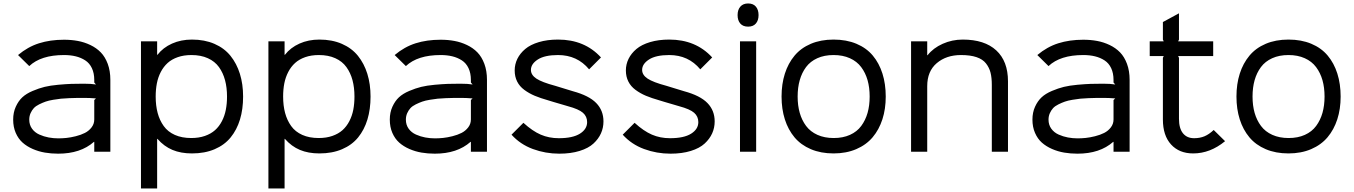

<svg xmlns="http://www.w3.org/2000/svg" viewBox="-20 -866 7728 1096"><path d="M518.1 -294.9 527.8 -304.2Q491.2 -307.1 463.9 -307.1Q462.4 -307.1 459 -307.1Q433.1 -307.1 418.5 -306.9Q403.8 -306.6 375.2 -305.7Q346.7 -304.7 328.4 -302.7Q310.1 -300.8 283.7 -296.4Q257.3 -292 240.2 -285.9Q223.1 -279.8 203.6 -270.3Q184.1 -260.7 173.1 -248.8Q162.1 -236.8 154.5 -220Q147 -203.1 147 -183.1Q147 -153.3 162.8 -131.3Q178.7 -109.4 204.6 -97.9Q230.5 -86.4 257.6 -81.3Q284.7 -76.2 313 -76.2Q335 -76.2 359.1 -78.6Q383.3 -81.1 412.6 -88.4Q441.9 -95.7 464.6 -107.2Q487.3 -118.7 502.7 -138.7Q518.1 -158.7 518.1 -184.1ZM609.9 -410.2V0H518.1V-56.2H516.1Q439.9 11.2 312 11.2Q272.5 11.2 236.6 5.1Q200.7 -1 167 -15.6Q133.3 -30.3 108.9 -52Q84.5 -73.7 69.8 -107.4Q55.2 -141.1 55.2 -183.1Q55.2 -224.1 70.1 -256.8Q85 -289.6 107.4 -310.5Q129.9 -331.5 166.3 -346.9Q202.6 -362.3 234.6 -370.1Q266.6 -377.9 312 -382.1Q357.4 -386.2 387 -387.2Q416.5 -388.2 458 -388.2Q500.5 -388.2 527.8 -383.8L518.1 -395V-409.2Q518.1 -448.2 504.6 -476.8Q491.2 -505.4 466.8 -521.2Q442.4 -537.1 412.4 -544.4Q382.3 -551.8 345.2 -551.8Q213.9 -551.8 147 -488.8L83 -551.8Q138.7 -598.6 202.6 -618.9Q266.6 -639.2 345.2 -639.2Q387.2 -639.2 424.3 -632.3Q461.4 -625.5 496.1 -608.9Q530.8 -592.3 555.4 -566.9Q580.1 -541.5 595 -501.5Q609.9 -461.4 609.9 -410.2Z M1275.9 -314.9Q1275.9 -366.2 1264.6 -408.2Q1253.4 -450.2 1230 -482.9Q1206.5 -515.6 1166.5 -533.7Q1126.5 -551.8 1072.8 -551.8Q1029.3 -551.8 994.9 -539.8Q960.4 -527.8 937 -506.6Q913.6 -485.4 897.9 -455.3Q882.3 -425.3 875.5 -390.4Q868.7 -355.5 868.7 -314.9Q868.7 -263.2 879.9 -221.2Q891.1 -179.2 914.6 -146.5Q938 -113.8 978 -95.9Q1018.1 -78.1 1071.8 -78.1Q1115.2 -78.1 1149.7 -90.1Q1184.1 -102.1 1207.5 -123Q1231 -144 1246.6 -174.1Q1262.2 -204.1 1269 -239Q1275.9 -273.9 1275.9 -314.9ZM1367.7 -314.9Q1367.7 -242.7 1349.9 -183.8Q1332 -125 1296.6 -81.5Q1261.2 -38.1 1205.1 -14.2Q1148.9 9.8 1075.7 9.8Q1012.2 9.8 964.4 -10.3Q916.5 -30.3 878.9 -73.2H877V210H784.7V-629.9H877V-553.2H878.9Q910.6 -594.2 961.9 -617.2Q1013.2 -640.1 1075.7 -640.1Q1147.9 -640.1 1204.1 -615.7Q1260.3 -591.3 1295.7 -547.4Q1331.1 -503.4 1349.4 -444.6Q1367.7 -385.7 1367.7 -314.9Z M2003.4 -314.9Q2003.4 -366.2 1992.2 -408.2Q1981 -450.2 1957.5 -482.9Q1934.1 -515.6 1894 -533.7Q1854 -551.8 1800.3 -551.8Q1756.8 -551.8 1722.4 -539.8Q1688 -527.8 1664.6 -506.6Q1641.1 -485.4 1625.5 -455.3Q1609.9 -425.3 1603 -390.4Q1596.2 -355.5 1596.2 -314.9Q1596.2 -263.2 1607.4 -221.2Q1618.7 -179.2 1642.1 -146.5Q1665.5 -113.8 1705.6 -95.9Q1745.6 -78.1 1799.3 -78.1Q1842.8 -78.1 1877.2 -90.1Q1911.6 -102.1 1935.1 -123Q1958.5 -144 1974.1 -174.1Q1989.7 -204.1 1996.6 -239Q2003.4 -273.9 2003.4 -314.9ZM2095.2 -314.9Q2095.2 -242.7 2077.4 -183.8Q2059.6 -125 2024.2 -81.5Q1988.8 -38.1 1932.6 -14.2Q1876.5 9.8 1803.2 9.8Q1739.7 9.8 1691.9 -10.3Q1644 -30.3 1606.4 -73.2H1604.5V210H1512.2V-629.9H1604.5V-553.2H1606.4Q1638.2 -594.2 1689.5 -617.2Q1740.7 -640.1 1803.2 -640.1Q1875.5 -640.1 1931.6 -615.7Q1987.8 -591.3 2023.2 -547.4Q2058.6 -503.4 2076.9 -444.6Q2095.2 -385.7 2095.2 -314.9Z M2668 -294.9 2677.7 -304.2Q2641.1 -307.1 2613.8 -307.1Q2612.3 -307.1 2608.9 -307.1Q2583 -307.1 2568.4 -306.9Q2553.7 -306.6 2525.1 -305.7Q2496.6 -304.7 2478.3 -302.7Q2460 -300.8 2433.6 -296.4Q2407.2 -292 2390.1 -285.9Q2373 -279.8 2353.5 -270.3Q2334 -260.7 2323 -248.8Q2312 -236.8 2304.4 -220Q2296.9 -203.1 2296.9 -183.1Q2296.9 -153.3 2312.7 -131.3Q2328.6 -109.4 2354.5 -97.9Q2380.4 -86.4 2407.5 -81.3Q2434.6 -76.2 2462.9 -76.2Q2484.9 -76.2 2509 -78.6Q2533.2 -81.1 2562.5 -88.4Q2591.8 -95.7 2614.5 -107.2Q2637.2 -118.7 2652.6 -138.7Q2668 -158.7 2668 -184.1ZM2759.8 -410.2V0H2668V-56.2H2666Q2589.8 11.2 2461.9 11.2Q2422.4 11.2 2386.5 5.1Q2350.6 -1 2316.9 -15.6Q2283.2 -30.3 2258.8 -52Q2234.4 -73.7 2219.7 -107.4Q2205.1 -141.1 2205.1 -183.1Q2205.1 -224.1 2220 -256.8Q2234.9 -289.6 2257.3 -310.5Q2279.8 -331.5 2316.2 -346.9Q2352.5 -362.3 2384.5 -370.1Q2416.5 -377.9 2461.9 -382.1Q2507.3 -386.2 2536.9 -387.2Q2566.4 -388.2 2607.9 -388.2Q2650.4 -388.2 2677.7 -383.8L2668 -395V-409.2Q2668 -448.2 2654.5 -476.8Q2641.1 -505.4 2616.7 -521.2Q2592.3 -537.1 2562.3 -544.4Q2532.2 -551.8 2495.1 -551.8Q2363.8 -551.8 2296.9 -488.8L2232.9 -551.8Q2288.6 -598.6 2352.5 -618.9Q2416.5 -639.2 2495.1 -639.2Q2537.1 -639.2 2574.2 -632.3Q2611.3 -625.5 2646 -608.9Q2680.7 -592.3 2705.3 -566.9Q2730 -541.5 2744.9 -501.5Q2759.8 -461.4 2759.8 -410.2Z M3424.8 -172.9Q3424.8 -136.7 3410.6 -105Q3396.5 -73.2 3367.7 -46.6Q3338.9 -20 3288.6 -4.4Q3238.3 11.2 3172.9 11.2Q3093.8 11.2 3021.7 -15.4Q2949.7 -42 2899.9 -97.2L2967.8 -165Q3019.5 -117.7 3066.7 -97.4Q3113.8 -77.1 3169.9 -77.1Q3249.5 -77.1 3290.5 -103Q3331.5 -128.9 3331.5 -168.9Q3331.5 -201.2 3307.6 -222.2Q3283.7 -243.2 3221.7 -259.8Q3215.3 -261.7 3191.2 -268.8Q3167 -275.9 3139.6 -283.9Q3112.3 -292 3109.9 -293Q3064.9 -305.7 3032.5 -319.3Q3000 -333 2972.9 -353Q2945.8 -373 2931.9 -400.9Q2918 -428.7 2918 -463.9Q2918 -499 2933.3 -530.3Q2948.7 -561.5 2978.3 -586.4Q3007.8 -611.3 3056.2 -625.7Q3104.5 -640.1 3165.5 -640.1Q3317.4 -640.1 3410.6 -538.1L3342.8 -470.2Q3274.9 -551.8 3165.5 -551.8Q3089.4 -551.8 3050 -526.4Q3010.7 -501 3010.7 -466.8Q3010.7 -438 3042 -417.2Q3073.2 -396.5 3149.9 -376Q3153.3 -375 3197.8 -361.3Q3242.2 -347.7 3250.5 -345.2Q3342.3 -320.3 3383.5 -277.8Q3424.8 -235.4 3424.8 -172.9Z M4059.6 -172.9Q4059.6 -136.7 4045.4 -105Q4031.2 -73.2 4002.4 -46.6Q3973.6 -20 3923.3 -4.4Q3873 11.2 3807.6 11.2Q3728.5 11.2 3656.5 -15.4Q3584.5 -42 3534.7 -97.2L3602.5 -165Q3654.3 -117.7 3701.4 -97.4Q3748.5 -77.1 3804.7 -77.1Q3884.3 -77.1 3925.3 -103Q3966.3 -128.9 3966.3 -168.9Q3966.3 -201.2 3942.4 -222.2Q3918.5 -243.2 3856.4 -259.8Q3850.1 -261.7 3825.9 -268.8Q3801.8 -275.9 3774.4 -283.9Q3747.1 -292 3744.6 -293Q3699.7 -305.7 3667.2 -319.3Q3634.8 -333 3607.7 -353Q3580.6 -373 3566.7 -400.9Q3552.7 -428.7 3552.7 -463.9Q3552.7 -499 3568.1 -530.3Q3583.5 -561.5 3613 -586.4Q3642.6 -611.3 3690.9 -625.7Q3739.3 -640.1 3800.3 -640.1Q3952.1 -640.1 4045.4 -538.1L3977.5 -470.2Q3909.7 -551.8 3800.3 -551.8Q3724.1 -551.8 3684.8 -526.4Q3645.5 -501 3645.5 -466.8Q3645.5 -438 3676.8 -417.2Q3708 -396.5 3784.7 -376Q3788.1 -375 3832.5 -361.3Q3877 -347.7 3885.3 -345.2Q3977.1 -320.3 4018.3 -277.8Q4059.6 -235.4 4059.6 -172.9Z M4296.4 -629.9V0H4204.1V-629.9ZM4250.5 -713.9Q4221.2 -713.9 4205.8 -731.7Q4190.4 -749.5 4190.4 -779.8Q4190.4 -810.1 4206.1 -828.1Q4221.7 -846.2 4250.5 -846.2Q4279.8 -846.2 4294.9 -828.1Q4310.1 -810.1 4310.1 -779.8Q4310.1 -749.5 4294.7 -731.7Q4279.3 -713.9 4250.5 -713.9Z M4932.4 -221.7Q4944.3 -263.7 4944.3 -314.9Q4944.3 -366.2 4932.4 -408.2Q4920.4 -450.2 4896 -482.9Q4871.6 -515.6 4831.3 -533.7Q4791 -551.8 4738.3 -551.8Q4685.5 -551.8 4645.5 -533.7Q4605.5 -515.6 4581.3 -483.2Q4557.1 -450.7 4545.2 -408.4Q4533.2 -366.2 4533.2 -314.9Q4533.2 -263.7 4545.2 -221.7Q4557.1 -179.7 4581.5 -147Q4606 -114.3 4646.2 -96.2Q4686.5 -78.1 4739.3 -78.1Q4792 -78.1 4832 -96.2Q4872.1 -114.3 4896.2 -147Q4920.4 -179.7 4932.4 -221.7ZM5036.1 -314.9Q5036.1 -244.1 5017.1 -185.1Q4998 -126 4961.4 -82.5Q4924.8 -39.1 4867.7 -14.6Q4810.5 9.8 4738.3 9.8Q4665.5 9.8 4608.6 -14.4Q4551.8 -38.6 4515.4 -82Q4479 -125.5 4460.2 -184.6Q4441.4 -243.7 4441.4 -314.9Q4441.4 -386.2 4460.2 -445.3Q4479 -504.4 4515.4 -548.1Q4551.8 -591.8 4608.6 -616Q4665.5 -640.1 4738.3 -640.1Q4811.5 -640.1 4868.7 -616.2Q4925.8 -592.3 4962.2 -548.8Q4998.5 -505.4 5017.3 -446Q5036.1 -386.7 5036.1 -314.9Z M5733.9 -401.9V0H5641.6V-381.8Q5641.6 -422.4 5634.3 -451.2Q5627 -480 5608.4 -503.9Q5589.8 -527.8 5554.2 -539.8Q5518.6 -551.8 5465.8 -551.8Q5381.8 -551.8 5327.4 -505.6Q5272.9 -459.5 5272.9 -374V0H5180.7V-629.9H5272.9V-550.8H5274.9Q5307.1 -591.8 5361.1 -616Q5415 -640.1 5475.6 -640.1Q5600.1 -640.1 5667 -578.4Q5733.9 -516.6 5733.9 -401.9Z M6336.4 -294.9 6346.2 -304.2Q6309.6 -307.1 6282.2 -307.1Q6280.8 -307.1 6277.3 -307.1Q6251.5 -307.1 6236.8 -306.9Q6222.2 -306.6 6193.6 -305.7Q6165 -304.7 6146.7 -302.7Q6128.4 -300.8 6102.1 -296.4Q6075.7 -292 6058.6 -285.9Q6041.5 -279.8 6022 -270.3Q6002.4 -260.7 5991.5 -248.8Q5980.5 -236.8 5972.9 -220Q5965.3 -203.1 5965.3 -183.1Q5965.3 -153.3 5981.2 -131.3Q5997.1 -109.4 6022.9 -97.9Q6048.8 -86.4 6075.9 -81.3Q6103 -76.2 6131.3 -76.2Q6153.3 -76.2 6177.5 -78.6Q6201.7 -81.1 6231 -88.4Q6260.3 -95.7 6283 -107.2Q6305.7 -118.7 6321 -138.7Q6336.4 -158.7 6336.4 -184.1ZM6428.2 -410.2V0H6336.4V-56.2H6334.5Q6258.3 11.2 6130.4 11.2Q6090.8 11.2 6054.9 5.1Q6019 -1 5985.4 -15.6Q5951.7 -30.3 5927.2 -52Q5902.8 -73.7 5888.2 -107.4Q5873.5 -141.1 5873.5 -183.1Q5873.5 -224.1 5888.4 -256.8Q5903.3 -289.6 5925.8 -310.5Q5948.2 -331.5 5984.6 -346.9Q6021 -362.3 6053 -370.1Q6085 -377.9 6130.4 -382.1Q6175.8 -386.2 6205.3 -387.2Q6234.9 -388.2 6276.4 -388.2Q6318.8 -388.2 6346.2 -383.8L6336.4 -395V-409.2Q6336.4 -448.2 6323 -476.8Q6309.6 -505.4 6285.2 -521.2Q6260.7 -537.1 6230.7 -544.4Q6200.7 -551.8 6163.6 -551.8Q6032.2 -551.8 5965.3 -488.8L5901.4 -551.8Q5957 -598.6 6021 -618.9Q6085 -639.2 6163.6 -639.2Q6205.6 -639.2 6242.7 -632.3Q6279.8 -625.5 6314.5 -608.9Q6349.1 -592.3 6373.8 -566.9Q6398.4 -541.5 6413.3 -501.5Q6428.2 -461.4 6428.2 -410.2Z M6908.2 -124 6973.1 -60.1Q6888.2 9.8 6791 9.8Q6711.4 9.8 6664.8 -41.3Q6618.2 -92.3 6618.2 -184.1V-536.1L6623 -545.9H6543V-629.9H6623L6618.2 -640.1V-740.2L6710 -790V-640.1L6705.1 -629.9H6905.3V-545.9H6705.1L6710 -536.1V-188Q6710 -133.3 6732.7 -105.2Q6755.4 -77.1 6796.4 -77.1Q6829.6 -77.1 6855.7 -88.1Q6881.8 -99.1 6908.2 -124Z M7529.1 -221.7Q7541 -263.7 7541 -314.9Q7541 -366.2 7529.1 -408.2Q7517.1 -450.2 7492.7 -482.9Q7468.3 -515.6 7428 -533.7Q7387.7 -551.8 7335 -551.8Q7282.2 -551.8 7242.2 -533.7Q7202.1 -515.6 7178 -483.2Q7153.8 -450.7 7141.8 -408.4Q7129.9 -366.2 7129.9 -314.9Q7129.9 -263.7 7141.8 -221.7Q7153.8 -179.7 7178.2 -147Q7202.6 -114.3 7242.9 -96.2Q7283.2 -78.1 7335.9 -78.1Q7388.7 -78.1 7428.7 -96.2Q7468.8 -114.3 7492.9 -147Q7517.1 -179.7 7529.1 -221.7ZM7632.8 -314.9Q7632.8 -244.1 7613.8 -185.1Q7594.7 -126 7558.1 -82.5Q7521.5 -39.1 7464.4 -14.6Q7407.2 9.8 7335 9.8Q7262.2 9.8 7205.3 -14.4Q7148.4 -38.6 7112.1 -82Q7075.7 -125.5 7056.9 -184.6Q7038.1 -243.7 7038.1 -314.9Q7038.1 -386.2 7056.9 -445.3Q7075.7 -504.4 7112.1 -548.1Q7148.4 -591.8 7205.3 -616Q7262.2 -640.1 7335 -640.1Q7408.2 -640.1 7465.3 -616.2Q7522.5 -592.3 7558.8 -548.8Q7595.2 -505.4 7614 -446Q7632.8 -386.7 7632.8 -314.9Z"/></svg>

Font: Sinkin Sans 400 Regular
Style: Regular
Weight: 400
Designer: Keith Bates
Foundry: K-Type
Version: Sinkin Sans (version 1.0)  by Keith Bates   •   © 2014   www